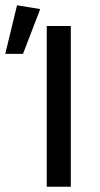

<svg xmlns="http://www.w3.org/2000/svg" viewBox="-88 -711 380 731"><path d="M90 0V-612H181.6V0ZM-68 -505.9 -23.1 -690.9 65.1 -676.4 -0.4 -505.9Z"/></svg>

Font: Ancizar Sans Thin
Style: Regular
Weight: 100
Designer: Cesar Puertas, Viviana Monsalve, Julian Moncada, Julian Prieto, Jose Castro, Mariel Hernandez, Felipe Aragon, Sara Alarc
Version: Version 8.100